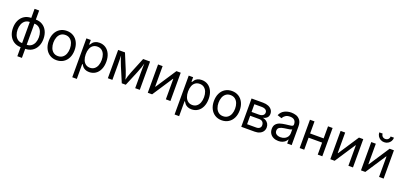

<svg xmlns="http://www.w3.org/2000/svg" viewBox="32 -2019 7312 3480"><g transform="rotate(20 3687.5 -278.5)"><path d="M300.8 -727.5H389.2V186.5H300.8ZM50.8 -269.5Q50.8 -354 82.3 -418.2Q113.8 -482.4 170.4 -517.6Q227.1 -552.7 300.8 -552.7H327.1V11.7H300.8Q227.1 11.7 170.4 -23.4Q113.8 -58.6 82.3 -122.6Q50.8 -186.5 50.8 -269.5ZM315.4 -66.9V-474.1H300.8Q248 -474.1 211.9 -446.3Q175.8 -418.5 158 -372.1Q140.1 -325.7 140.1 -269.5Q140.1 -214.4 158 -168.2Q175.8 -122.1 211.9 -94.5Q248 -66.9 300.8 -66.9ZM363.8 11.7V-552.7H389.2Q462.9 -552.7 519.8 -517.6Q576.7 -482.4 607.9 -418.2Q639.2 -354 639.2 -269.5Q639.2 -186 607.7 -122.3Q576.2 -58.6 519.5 -23.4Q462.9 11.7 389.2 11.7ZM550.8 -269.5Q550.8 -325.7 532.7 -372.1Q514.6 -418.5 478.3 -446.3Q441.9 -474.1 389.2 -474.1H375.5V-66.9H389.2Q441.9 -66.9 478.3 -94.5Q514.6 -122.1 532.7 -168Q550.8 -213.9 550.8 -269.5Z M740.7 -269.5Q740.7 -354 771.7 -418.2Q802.7 -482.4 859.1 -517.6Q915.5 -552.7 989.3 -552.7Q1063 -552.7 1119.6 -517.6Q1176.3 -482.4 1207.5 -418.2Q1238.8 -354 1238.8 -269.5Q1238.8 -186 1207.5 -122.3Q1176.3 -58.6 1119.6 -23.4Q1063 11.7 989.3 11.7Q916 11.7 859.6 -23.4Q803.2 -58.6 772 -122.3Q740.7 -186 740.7 -269.5ZM1149.9 -269.5Q1149.9 -325.7 1132.3 -372.1Q1114.7 -418.5 1078.4 -446.3Q1042 -474.1 989.3 -474.1Q937 -474.1 901.1 -446.5Q865.2 -418.9 847.7 -372.3Q830.1 -325.7 830.1 -269.5Q830.1 -213.9 847.7 -168Q865.2 -122.1 901.1 -94.5Q937 -66.9 989.3 -66.9Q1042 -66.9 1078.4 -94.5Q1114.7 -122.1 1132.3 -168Q1149.9 -213.9 1149.9 -269.5Z M1366.7 -545.9H1451.7V-458.5H1461.4Q1478.5 -485.8 1493.2 -503.4Q1507.8 -521 1539.6 -536.9Q1571.3 -552.7 1619.6 -552.7Q1687.5 -552.7 1740 -518.3Q1792.5 -483.9 1821.8 -420.2Q1851.1 -356.4 1851.1 -271.5Q1851.1 -186 1822 -121.8Q1793 -57.6 1740.5 -22.9Q1688 11.7 1620.1 11.7Q1572.8 11.7 1540.8 -4.4Q1508.8 -20.5 1492.7 -39.8Q1476.6 -59.1 1461.4 -84.5H1454.6V204.1H1366.7ZM1761.7 -272.5Q1761.7 -330.6 1744.4 -376Q1727.1 -421.4 1692.1 -447.8Q1657.2 -474.1 1606.9 -474.1Q1557.6 -474.1 1523.2 -449.2Q1488.8 -424.3 1471.2 -378.9Q1453.6 -333.5 1453.6 -272.5Q1453.6 -211.4 1471.4 -165Q1489.3 -118.7 1523.9 -92.8Q1558.6 -66.9 1606.9 -66.9Q1656.2 -66.9 1691.2 -93.8Q1726.1 -120.6 1743.9 -167.2Q1761.7 -213.9 1761.7 -272.5Z M1979 -545.9H2110.8L2235.4 -244.1Q2256.3 -192.9 2268.8 -151.6Q2281.2 -110.4 2294.4 -55.7H2279.8Q2292.5 -109.9 2304.7 -151.4Q2316.9 -192.9 2337.9 -244.1L2460.9 -545.9H2594.7V0H2506.3V-285.2Q2506.3 -320.8 2507.3 -394Q2508.3 -472.2 2509.3 -512.2H2519Q2501.5 -443.4 2485.6 -395.3Q2469.7 -347.2 2443.8 -285.2L2324.7 0H2247.6L2127 -285.2Q2101.1 -346.7 2085 -395.3Q2068.8 -443.8 2051.3 -512.2H2063L2064.9 -410.6Q2066.4 -348.6 2066.4 -285.2V0H1979Z M3097.7 0V-393.6H3091.3L2832.5 0H2749V-545.9H2836.9V-150.9H2843.3L3103 -545.9H3186V0Z M3340.3 -545.9H3425.3V-458.5H3435.1Q3452.1 -485.8 3466.8 -503.4Q3481.4 -521 3513.2 -536.9Q3544.9 -552.7 3593.3 -552.7Q3661.1 -552.7 3713.6 -518.3Q3766.1 -483.9 3795.4 -420.2Q3824.7 -356.4 3824.7 -271.5Q3824.7 -186 3795.7 -121.8Q3766.6 -57.6 3714.1 -22.9Q3661.6 11.7 3593.8 11.7Q3546.4 11.7 3514.4 -4.4Q3482.4 -20.5 3466.3 -39.8Q3450.2 -59.1 3435.1 -84.5H3428.2V204.1H3340.3ZM3735.4 -272.5Q3735.4 -330.6 3718 -376Q3700.7 -421.4 3665.8 -447.8Q3630.9 -474.1 3580.6 -474.1Q3531.2 -474.1 3496.8 -449.2Q3462.4 -424.3 3444.8 -378.9Q3427.2 -333.5 3427.2 -272.5Q3427.2 -211.4 3445.1 -165Q3462.9 -118.7 3497.6 -92.8Q3532.2 -66.9 3580.6 -66.9Q3629.9 -66.9 3664.8 -93.8Q3699.7 -120.6 3717.5 -167.2Q3735.4 -213.9 3735.4 -272.5Z M3926.3 -269.5Q3926.3 -354 3957.3 -418.2Q3988.3 -482.4 4044.7 -517.6Q4101.1 -552.7 4174.8 -552.7Q4248.5 -552.7 4305.2 -517.6Q4361.8 -482.4 4393.1 -418.2Q4424.3 -354 4424.3 -269.5Q4424.3 -186 4393.1 -122.3Q4361.8 -58.6 4305.2 -23.4Q4248.5 11.7 4174.8 11.7Q4101.6 11.7 4045.2 -23.4Q3988.8 -58.6 3957.5 -122.3Q3926.3 -186 3926.3 -269.5ZM4335.4 -269.5Q4335.4 -325.7 4317.9 -372.1Q4300.3 -418.5 4263.9 -446.3Q4227.5 -474.1 4174.8 -474.1Q4122.6 -474.1 4086.7 -446.5Q4050.8 -418.9 4033.2 -372.3Q4015.6 -325.7 4015.6 -269.5Q4015.6 -213.9 4033.2 -168Q4050.8 -122.1 4086.7 -94.5Q4122.6 -66.9 4174.8 -66.9Q4227.5 -66.9 4263.9 -94.5Q4300.3 -122.1 4317.9 -168Q4335.4 -213.9 4335.4 -269.5Z M4552.2 -545.9H4775.4Q4834 -545.9 4877.7 -527.8Q4921.4 -509.8 4945.3 -476.8Q4969.2 -443.8 4969.2 -400.4Q4969.2 -354 4941.2 -325.7Q4913.1 -297.4 4862.8 -287.1Q4896 -282.2 4925 -264.6Q4954.1 -247.1 4972.2 -216.8Q4990.2 -186.5 4990.2 -146.5Q4990.2 -104 4968.5 -70.8Q4946.8 -37.6 4906 -18.8Q4865.2 0 4810.1 0H4552.2ZM4899.9 -154.3Q4899.9 -195.8 4876 -219.5Q4852.1 -243.2 4810.1 -243.2H4635.7V-80.1H4810.1Q4852.1 -80.1 4876 -99.9Q4899.9 -119.6 4899.9 -154.3ZM4880.9 -393.1Q4880.9 -427.2 4852.8 -446.5Q4824.7 -465.8 4775.4 -465.8H4635.7V-316.9H4775.9Q4824.7 -316.9 4852.8 -337.4Q4880.9 -357.9 4880.9 -393.1Z M5084 -155.3Q5084 -213.4 5114 -246.6Q5144 -279.8 5188.5 -293.9Q5232.9 -308.1 5296.4 -315.9L5338.9 -320.8Q5379.4 -325.2 5397.9 -328.9Q5416.5 -332.5 5426.5 -340.8Q5436.5 -349.1 5436.5 -365.7V-368.7Q5436.5 -419.9 5407.5 -447.8Q5378.4 -475.6 5322.3 -475.6Q5268.1 -475.6 5233.6 -452.1Q5199.2 -428.7 5184.1 -395.5L5099.6 -423.3Q5128.9 -492.2 5188.5 -522.5Q5248 -552.7 5319.8 -552.7Q5367.2 -552.7 5412.6 -538.3Q5458 -523.9 5491.2 -481Q5524.4 -438 5524.4 -359.9V0H5438V-74.2H5432.1Q5421.9 -52.7 5400.6 -33Q5379.4 -13.2 5346.4 -0.2Q5313.5 12.7 5270 12.7Q5217.8 12.7 5175.3 -7.1Q5132.8 -26.9 5108.4 -64.9Q5084 -103 5084 -155.3ZM5436.5 -197.3V-272.9Q5427.7 -263.2 5391.4 -256.3Q5355 -249.5 5306.2 -243.7L5292.5 -241.7Q5236.8 -234.4 5204.6 -214.1Q5172.4 -193.8 5172.4 -150.9Q5172.4 -109.4 5203.4 -87.2Q5234.4 -64.9 5285.2 -64.9Q5331.5 -64.9 5366 -83.5Q5400.4 -102.1 5418.5 -132.6Q5436.5 -163.1 5436.5 -197.3Z M6047.9 -231.9H5745.6V-313H6047.9ZM5766.6 0H5678.7V-545.9H5766.6ZM6115.7 0H6027.3V-545.9H6115.7Z M6618.7 0V-393.6H6612.3L6353.5 0H6270V-545.9H6357.9V-150.9H6364.3L6624 -545.9H6707V0Z M7210 0V-393.6H7203.6L6944.8 0H6861.3V-545.9H6949.2V-150.9H6955.6L7215.3 -545.9H7298.3V0ZM6938 -760.7H7002.4Q7002.4 -738.8 7012.5 -721.7Q7022.5 -704.6 7040 -694.8Q7057.6 -685.1 7079.6 -685.1Q7101.6 -685.1 7119.1 -694.8Q7136.7 -704.6 7146.7 -721.7Q7156.7 -738.8 7156.7 -760.7H7221.2Q7221.2 -722.7 7202.4 -690.9Q7183.6 -659.2 7151.1 -640.9Q7118.7 -622.6 7079.6 -622.6Q7040.5 -622.6 7008.1 -640.9Q6975.6 -659.2 6956.8 -690.9Q6938 -722.7 6938 -760.7Z"/></g></svg>

Font: Inter RS Variable
Style: Regular
Weight: 400
Designer: Rasmus Andersson (customised by Maria Ramos and Noel Pretorius)
Foundry: rsms
Version: Version 3.001;Glyphs 3.2.3 (3260)